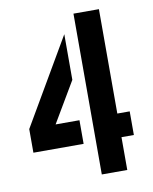

<svg xmlns="http://www.w3.org/2000/svg" viewBox="-79 -745 640 805"><g transform="rotate(-10 241.0 -342.5)"><path d="M22.5 -139.6V-240.2L236.3 -606.4V-412.1L134.8 -240.2H236.3V-139.6ZM289.1 0V-684.6H397.5V-240.2H450.2V-139.6H397.5V0Z"/></g></svg>

Font: Post No Bills Colombo
Style: Bold
Weight: 700
Designer: Kosala Senevirathne, Siva Puranthara, Lasantha Premarathna, Tharique Azeez
Foundry: Mooniak
Version: Version 1.220 ; ttfautohint (v1.6)